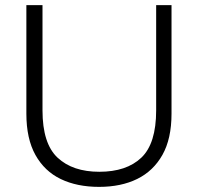

<svg xmlns="http://www.w3.org/2000/svg" viewBox="-20 -720 773 750"><path d="M367 10Q281 10 217.5 -20.5Q154 -51 118.5 -114.5Q83 -178 83 -276V-700H146V-289Q146 -159 205 -104Q264 -49 368 -49Q474 -49 532 -104Q590 -159 590 -289V-700H650V-276Q650 -178 614.5 -115Q579 -52 516 -21Q453 10 367 10Z"/></svg>

Font: REM ExtraLight
Style: Regular
Weight: 250
Designer: Octavio Pardo
Foundry: Ashler Design
Version: Version 1.005;gftools[0.9.28]